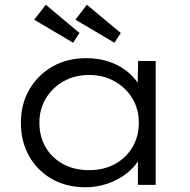

<svg xmlns="http://www.w3.org/2000/svg" viewBox="-20 -779 800 809"><path d="M340 10Q260 10 198.5 -25Q137 -60 102.5 -121.5Q68 -183 68 -262Q68 -341 104 -402.5Q140 -464 202 -499Q264 -534 343 -534Q392 -534 433.5 -521Q475 -508 506.5 -485Q538 -462 558 -433.5Q578 -405 583 -375L559 -382L562 -522H636V0H561V-136L581 -147Q575 -117 554 -89Q533 -61 500 -38.5Q467 -16 426 -3Q385 10 340 10ZM356 -62Q416 -62 463.5 -87.5Q511 -113 538 -158.5Q565 -204 565 -262Q565 -319 538 -364Q511 -409 463.5 -436Q416 -463 356 -463Q294 -463 247 -436Q200 -409 173 -364Q146 -319 146 -262Q146 -204 172 -159Q198 -114 245.5 -88Q293 -62 356 -62ZM462 -599 298 -696 346 -759 489 -640ZM288 -599 124 -696 173 -759 315 -640Z"/></svg>

Font: Lexend Exa Light
Style: Regular
Weight: 300
Designer: Bonnie Shaver-Troup, Thomas Jockin
Foundry: Lexend
Version: Version 1.007